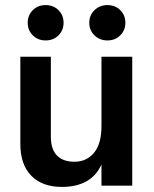

<svg xmlns="http://www.w3.org/2000/svg" viewBox="-20 -730 605 755"><path d="M159.5 -710Q190 -710 210 -690Q230 -670 230 -640.5Q230 -611 210 -591Q190 -571 159.5 -571Q129 -571 109 -591Q89 -611 89 -640.5Q89 -670 109 -690Q129 -710 159.5 -710ZM402.5 -710Q433 -710 453 -690Q473 -670 473 -640.5Q473 -611 453 -591Q433 -571 402.5 -571Q372 -571 351.5 -591Q331 -611 331 -640.5Q331 -670 351.5 -690Q372 -710 402.5 -710ZM500 0H379V-83Q339 5 223 5Q146 5 103 -39Q60 -83 60 -164V-507H180V-192Q180 -144 203.5 -119Q227 -94 273.5 -94Q320 -94 349.5 -129Q379 -164 379 -235V-507H500Z"/></svg>

Font: Hind Kochi SemiBold
Style: Regular
Weight: 600
Designer: Dhruvi Tolia
Foundry: Indian Type Foundry
Version: Version 0.702;PS 1.0;hotconv 1.0.81;makeotf.lib2.5.63406